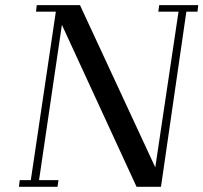

<svg xmlns="http://www.w3.org/2000/svg" viewBox="-20 -722 786 742"><path d="M53.2 0 56.2 -25.9H99.1L195.8 -676.8H119.1L122.1 -702.1H289.1L580.1 -75.2L669.9 -676.8H591.8L595.2 -702.1H746.1L743.2 -676.8H700.2L602.1 0H507.8L219.2 -626L130.9 -25.9H206.1L202.1 0Z"/></svg>

Font: Dehuti Alt
Style: Bold-Italic
Weight: 700
Version: Version 1.2